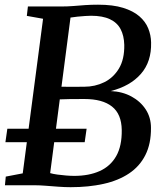

<svg xmlns="http://www.w3.org/2000/svg" viewBox="-22 -770 684 798"><path d="M271.5 8Q247.5 8 220.5 6Q193.5 4 168 2Q142.5 0 123 0H-1.5L2 -36L72.5 -49.5L157 -692L89.5 -704L94 -743H230Q259 -743 283.2 -745Q307.5 -747 332 -748.8Q356.5 -750.5 385.5 -750.5Q447.5 -750.5 489.5 -737.5Q531.5 -724.5 557 -702.5Q582.5 -680.5 594 -652.2Q605.5 -624 606 -593.5Q608 -513.5 563.5 -462.8Q519 -412 438 -391.5Q486.5 -389.5 524.2 -369Q562 -348.5 583.8 -315Q605.5 -281.5 605.5 -238.5Q606 -172.5 582.2 -125.5Q558.5 -78.5 514.2 -49Q470 -19.5 408.5 -5.8Q347 8 271.5 8ZM286.5 -39Q347.5 -39 392.2 -59Q437 -79 461 -121.2Q485 -163.5 484 -230Q483 -296 443.5 -327.2Q404 -358.5 329 -358.5Q292.5 -358.5 269 -358.2Q245.5 -358 226.5 -357L186.5 -50.5Q198 -47 216 -44.5Q234 -42 253 -40.5Q272 -39 286.5 -39ZM233.5 -409.5Q255.5 -409 280 -409.2Q304.5 -409.5 328 -409.5Q373 -409.5 411.2 -428.2Q449.5 -447 472.5 -485.5Q495.5 -524 494.5 -583.5Q493.5 -622 479.2 -649Q465 -676 434.8 -690.2Q404.5 -704.5 356.5 -704.5Q347.5 -704.5 332 -703.5Q316.5 -702.5 300 -700.8Q283.5 -699 271 -697ZM0.5 -179 8.5 -235H338L330 -179Z"/></svg>

Font: Merriweather 48pt Medium
Style: Italic
Weight: 500
Italic angle: -7.8°
Version: Version 2.101